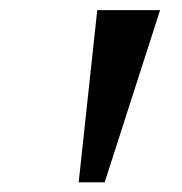

<svg xmlns="http://www.w3.org/2000/svg" viewBox="-20 -850 368 388"><path d="M303.5 -829.5 191.5 -481.5H139L176.5 -829.5Z"/></svg>

Font: Merriweather 48pt
Style: Bold Italic
Weight: 700
Italic angle: -7.8°
Version: Version 2.101